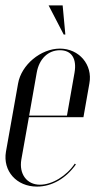

<svg xmlns="http://www.w3.org/2000/svg" viewBox="-23 -683 383 711"><path d="M219 -555 209 -663H157L213 -555ZM44 -374 -1 -121C-13 -50 38 8 114 8C169 8 221 -22 258 -74L254 -77C223 -31 170 1 125 1C76 1 47 -39 56 -92L84 -249H286L308 -374C321 -443 270 -503 199 -503C128 -503 56 -443 44 -374ZM85 -255 113 -414C122 -465 155 -497 199 -497C242 -497 262 -466 253 -414L225 -255Z"/></svg>

Font: Moniqa Ita Display
Style: Italic
Weight: 400
Italic angle: -10°
Designer: Rajesh Rajput
Foundry: Rajesh Rajput
Version: Version 1.000